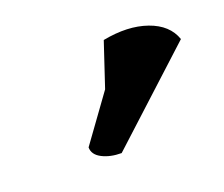

<svg xmlns="http://www.w3.org/2000/svg" viewBox="-53 -891 431 369"><g transform="rotate(-20 162.0 -707.0)"><path d="M184 -813Q236 -823 274.5 -809.5Q313 -796 324 -764L142 -597Q119 -597 102.5 -605.5Q86 -614 86 -629L154 -723Z"/></g></svg>

Font: Tillana SemiBold
Style: Regular
Weight: 600
Designer: Lipi Raval (Devanagari, Latin), Jonny Pinhorn (Latin)
Foundry: Indian Type Foundry
Version: Version 2.003;PS 1.0;hotconv 1.0.79;makeotf.lib2.5.61930; tt